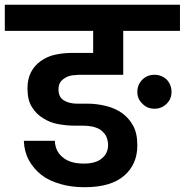

<svg xmlns="http://www.w3.org/2000/svg" viewBox="-41 -760 768 798"><path d="M601.1 -308.1Q570.3 -308.1 550.8 -329.1Q529.8 -348.6 529.8 -377.9Q529.8 -408.2 550.8 -429.2Q570.8 -449.2 601.1 -449.2Q630.4 -449.2 651.9 -429.2Q671.9 -407.7 671.9 -377.9Q671.9 -349.1 651.9 -329.1Q630.9 -308.1 601.1 -308.1ZM-21 -631.8V-740.2H707V-631.8H471.2V-449.2H289.1Q283.2 -449.2 258.8 -446.8Q241.7 -443.8 231 -437Q217.8 -429.7 210 -418.9Q202.1 -406.2 202.1 -389.2Q202.1 -355 226.1 -341.8Q248 -329.1 279.8 -329.1H325.2Q359.4 -329.1 398.9 -319.8Q435.5 -311 464.8 -291Q493.7 -271 512.2 -237.8Q529.8 -206.1 529.8 -155.8Q529.8 -77.1 475.1 -29.8Q419.9 18.1 311 18.1Q254.9 18.1 210 4.9Q162.1 -8.8 130.9 -33.2Q99.1 -58.1 79.1 -94.2Q59.6 -129.9 58.1 -174.8H187Q188.5 -130.4 221.2 -105Q252 -80.1 307.1 -80.1Q357.9 -80.1 382.8 -102.1Q408.2 -123 408.2 -157.2Q408.2 -175.8 399.9 -194.8Q391.6 -209 377 -220.2Q364.3 -229 342.8 -233.9Q325.2 -237.8 300.8 -237.8H264.2Q236.8 -237.8 201.2 -244.1Q167.5 -250 139.2 -268.1Q109.9 -285.2 91.8 -314.9Q73.2 -343.3 73.2 -393.1Q73.2 -431.6 87.9 -460Q102.1 -487.3 127.9 -505.9Q155.3 -525.4 186 -532.2Q221.2 -540 254.9 -540H346.2V-631.8Z"/></svg>

Font: PoppinsZ SemiBold
Style: Regular
Weight: 600
Designer: Ninad Kale (Devanagari), Jonny Pinhorn (Latin)
Foundry: Indian Type Foundry
Version: Version 3.002;FEAKit 1.0